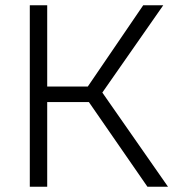

<svg xmlns="http://www.w3.org/2000/svg" viewBox="-20 -708 666 728"><path d="M93 -688H159V-380H313L523 -688H599L368 -357L617 0H539L317 -321H159V0H93Z"/></svg>

Font: Roundo
Style: Regular
Weight: 400
Designer: Namrata Goyal (Gurmukhi), Shiva Nallaperumal (Latin)
Foundry: Indian Type Foundry
Version: Version 1.000;PS 1.0;hotconv 1.0.88;makeotf.lib2.5.647800